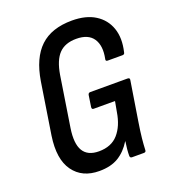

<svg xmlns="http://www.w3.org/2000/svg" viewBox="-125 -755 754 854"><g transform="rotate(-20 252.0 -327.5)"><path d="M200 8Q119 8 78 -49Q37 -106 53 -213L91 -456Q108 -561 162 -612Q216 -663 313 -663Q379 -663 422 -636Q465 -609 481.5 -561.5Q498 -514 483 -451Q482 -441 472 -441H402Q391 -441 394 -452Q406 -511 383 -545.5Q360 -580 303 -580Q250 -580 221 -550Q192 -520 181 -453L144 -216Q133 -145 154 -110Q175 -75 228 -75Q287 -75 319.5 -112Q352 -149 362 -212L371 -261H270Q260 -261 262 -273L270 -326Q272 -336 281 -336H457Q469 -336 467 -326L437 -138Q430 -94 427 -64.5Q424 -35 423 -10Q423 0 413 0H357Q347 0 347 -10Q347 -24 348.5 -41Q350 -58 353 -77H352Q327 -36 291 -14Q255 8 200 8Z"/></g></svg>

Font: Sofia Sans Condensed SemiBold
Style: Italic
Weight: 600
Italic angle: -9°
Version: Version 4.100